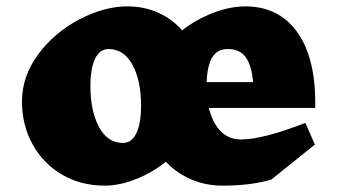

<svg xmlns="http://www.w3.org/2000/svg" viewBox="-20 -573 1062 603"><path d="M970 -234H636Q647 -188 672.5 -161.5Q698 -135 737 -135Q805 -135 939 -187L969 -119L832 -9Q768 10 679 10Q626 10 580.5 -9.5Q535 -29 501 -65Q457 -30 406 -10Q355 10 309 10Q234 10 175 -24.5Q116 -59 82.5 -119.5Q49 -180 49 -254Q49 -334 100.5 -403Q152 -472 230 -512.5Q308 -553 380 -553Q432 -553 476 -533.5Q520 -514 552 -478Q598 -513 650.5 -533Q703 -553 752 -553H750Q857 -553 915 -470Q973 -387 970 -234ZM423 -242Q423 -320 396 -369.5Q369 -419 321 -419Q294 -419 279 -389.5Q264 -360 264 -302Q264 -224 291 -174Q318 -124 366 -124Q393 -124 408 -154Q423 -184 423 -242ZM629 -315H775Q770 -368 751.5 -393.5Q733 -419 696 -419H695Q663 -419 647 -393.5Q631 -368 629 -315Z"/></svg>

Font: Inknut Antiqua Black
Style: Regular
Weight: 900
Designer: Claus Eggers Sørensen
Foundry: Claus Eggers Sørensen
Version: Version 1.003; ttfautohint (v1.8.2) -l 8 -r 50 -G 200 -x 14 